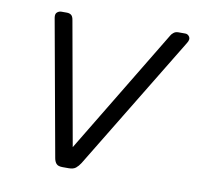

<svg xmlns="http://www.w3.org/2000/svg" viewBox="-64 -586 670 653"><g transform="rotate(10 271.0 -260.0)"><path d="M193 0Q177 0 171 -7Q165 -14 163 -25L78 -496Q76 -509 82.5 -514.5Q89 -520 97 -520H116Q125 -520 131 -515.5Q137 -511 139 -498L215 -73L476 -505Q478 -509 484.5 -514.5Q491 -520 501 -520H525Q534 -520 539.5 -511.5Q545 -503 536 -489L254 -25Q247 -14 238.5 -7Q230 0 214 0Z"/></g></svg>

Font: Rubik Light
Style: Italic
Weight: 300
Italic angle: -12°
Designer: Hubert and Fischer
Foundry: Hubert and Fischer
Version: Version 2.300;gftools[0.9.30]